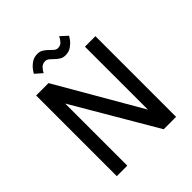

<svg xmlns="http://www.w3.org/2000/svg" viewBox="-234 -1027 1178 1178"><g transform="rotate(-45 355.0 -438.0)"><path d="M521 -700H612V0H504.5L188.5 -539V0H97.5V-700H205L521 -154ZM400.5 -746.5Q378.5 -746.5 362.8 -756.2Q347 -766 334.8 -778.5Q322.5 -791 310.8 -800.5Q299 -810 285 -810Q263 -810 248.5 -794.8Q234 -779.5 227 -764L182 -804Q184 -809 196.5 -826.5Q209 -844 231 -859.8Q253 -875.5 282.5 -875.5Q305 -875.5 320.8 -865.5Q336.5 -855.5 349 -842.8Q361.5 -830 373 -820.2Q384.5 -810.5 398.5 -810.5Q420.5 -810.5 434.2 -826Q448 -841.5 454.5 -857.5L499.5 -816.5Q497 -811 484.8 -794Q472.5 -777 451.2 -761.8Q430 -746.5 400.5 -746.5Z"/></g></svg>

Font: League Mono
Style: Regular
Weight: 400
Width: 6
Designer: Tyler Finck
Foundry: The League of Moveable Type / Tyler Finck
Version: Version 2.300;RELEASE